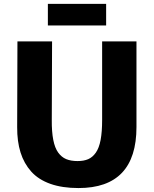

<svg xmlns="http://www.w3.org/2000/svg" viewBox="-20 -955 786 983"><path d="M225.1 -824.7V-935.1H523.4V-824.7ZM381.8 7.8Q298.8 7.8 238 -13.7Q177.2 -35.2 140.1 -76.4Q103 -117.7 85.2 -174.3Q67.4 -231 67.9 -304.2L69.3 -743.2H246.6L245.1 -340.8Q244.6 -280.3 252.7 -239Q260.7 -197.8 277.8 -174.1Q294.9 -150.4 318.8 -140.4Q342.8 -130.4 377 -130.4Q409.2 -130.4 431.6 -140.1Q454.1 -149.9 470.7 -173.6Q487.3 -197.3 495.1 -238.5Q502.9 -279.8 502.9 -340.8V-743.2H678.7V-304.7Q678.7 7.8 381.8 7.8Z"/></svg>

Font: HaufeMerriweatherSans
Style: Bold
Weight: 700
Designer: Eben Sorkin
Foundry: Eben Sorkin
Version: Version 1.56